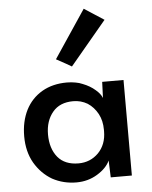

<svg xmlns="http://www.w3.org/2000/svg" viewBox="-56 -862 728 919"><g transform="rotate(-5 307.5 -402.5)"><path d="M159.2 -18.6Q107.4 -48.8 75.2 -103.5Q43.9 -158.2 43.9 -231.4Q43.9 -302.7 71.3 -357.4Q98.6 -411.1 150.4 -441.4Q201.2 -470.7 269.5 -470.7Q292 -470.7 311.5 -466.8Q329.1 -463.9 344.7 -457Q379.9 -443.4 404.3 -421.9Q427.7 -402.3 435.5 -381.8Q436.5 -407.2 438.5 -459Q463.9 -459 541 -459Q541 -344.7 541 0Q515.6 0 439.5 0Q438.5 -20.5 436.5 -81.1Q419.9 -44.9 375 -17.6Q330.1 9.8 274.4 9.8Q211.9 9.8 159.2 -18.6ZM387.7 -119.1Q426.8 -159.2 426.8 -222.7Q426.8 -225.6 426.8 -230.5Q426.8 -273.4 409.2 -306.6Q390.6 -340.8 360.4 -360.4Q329.1 -378.9 292 -378.9Q227.5 -378.9 193.4 -337.9Q158.2 -295.9 158.2 -230.5Q158.2 -163.1 192.4 -121.1Q226.6 -80.1 292 -80.1Q348.6 -80.1 387.7 -119.1ZM227.5 -585.9Q266.6 -643.6 380.9 -815.4Q404.3 -799.8 475.6 -753.9Q432.6 -702.1 300.8 -544.9Q283.2 -555.7 227.5 -585.9Z"/></g></svg>

Font: Alata=Ham
Style: Regular
Weight: 400
Designer: Spyros Zevelakis, Eben Sorkin
Version: Version 1.004